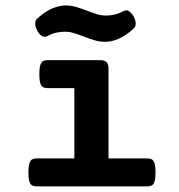

<svg xmlns="http://www.w3.org/2000/svg" viewBox="-20 -666 640 686"><path d="M245.6 -351.1H151.4Q143.1 -351.1 137.2 -353Q131.3 -355 127.7 -360.4Q124 -365.7 122.3 -375.5Q120.6 -385.3 120.6 -400.9Q120.6 -416.5 122.3 -426.3Q124 -436 127.7 -441.7Q131.3 -447.3 137.2 -449.2Q143.1 -451.2 151.4 -451.2H336.9Q353.5 -451.2 360.6 -444.1Q367.7 -437 367.7 -420.4V-100.1H504.9Q513.2 -100.1 519 -98.1Q524.9 -96.2 528.6 -90.6Q532.2 -85 533.9 -75.2Q535.6 -65.4 535.6 -49.8Q535.6 -34.2 533.9 -24.4Q532.2 -14.6 528.6 -9.3Q524.9 -3.9 519 -2Q513.2 0 504.9 0H112.3Q104 0 98.1 -2Q92.3 -3.9 88.6 -9.3Q85 -14.6 83.3 -24.4Q81.5 -34.2 81.5 -49.8Q81.5 -65.4 83.3 -75.2Q85 -85 88.6 -90.6Q92.3 -96.2 98.1 -98.1Q104 -100.1 112.3 -100.1H245.6ZM359.9 -610.4Q373 -610.4 388.4 -613.8Q403.8 -617.2 419.4 -625.5Q430.7 -631.8 440.2 -626.2Q449.7 -620.6 457.5 -607.4Q464.4 -594.2 464.8 -582Q465.3 -569.8 455.6 -562Q426.8 -537.1 402.6 -526.9Q378.4 -516.6 356.4 -516.6Q335.9 -516.6 317.4 -522.2Q298.8 -527.8 281.2 -534.7Q263.7 -541.5 246.3 -547.1Q229 -552.7 210.9 -552.7Q196.8 -552.7 181.4 -549.3Q166 -545.9 150.4 -537.6Q139.6 -531.7 130.1 -537.1Q120.6 -542.5 113.3 -556.2Q106.4 -568.8 105.7 -581.1Q105 -593.3 114.3 -601.1Q143.6 -626.5 168 -636.5Q192.4 -646.5 214.4 -646.5Q234.4 -646.5 252.9 -640.9Q271.5 -635.3 289.1 -628.4Q306.6 -621.6 324.2 -616Q341.8 -610.4 359.9 -610.4Z"/></svg>

Font: Courier Prime
Style: Bold
Weight: 700
Monospace: yes
Designer: Alan Dague-Greene
Foundry: Quote-Unquote Apps
Version: Version 1.202